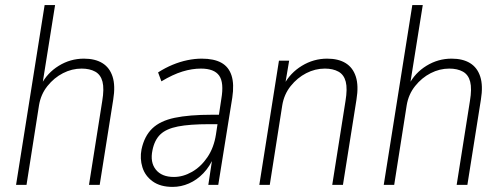

<svg xmlns="http://www.w3.org/2000/svg" viewBox="-20 -725 1970 753"><path d="M43 0 155 -705H196L146 -392H141Q165 -439 210.5 -467Q256 -495 309 -495Q353 -495 381.5 -477.5Q410 -460 421.5 -424.5Q433 -389 424 -334L371 0H329L381 -329Q389 -377 382 -404.5Q375 -432 353.5 -444Q332 -456 300 -456Q262 -456 227 -438Q192 -420 166 -387.5Q140 -355 133 -312L84 0Z M657 8Q609 8 579 -13.5Q549 -35 538.5 -69Q528 -103 535 -139Q546 -191 577 -221Q608 -251 665 -263Q722 -275 811 -275H848L842 -238H801Q724 -238 678 -229Q632 -220 609 -198Q586 -176 578 -136Q568 -89 591 -60Q614 -31 662 -31Q698 -31 733 -51Q768 -71 793.5 -108.5Q819 -146 827 -198L848 -337Q859 -401 839.5 -428.5Q820 -456 768 -456Q733 -456 695.5 -444.5Q658 -433 613 -406L600 -441Q628 -459 657 -471Q686 -483 715 -489Q744 -495 771 -495Q819 -495 848 -479Q877 -463 888 -429Q899 -395 891 -342L836 0H797L814 -112H820Q803 -72 777.5 -45.5Q752 -19 721 -5.5Q690 8 657 8Z M997 0 1074 -487H1114L1098 -392H1093Q1118 -439 1164 -467Q1210 -495 1263 -495Q1307 -495 1335.5 -477.5Q1364 -460 1375.5 -424.5Q1387 -389 1378 -334L1325 0H1283L1335 -329Q1343 -377 1336 -404.5Q1329 -432 1307.5 -444Q1286 -456 1254 -456Q1216 -456 1181 -438Q1146 -420 1120 -387.5Q1094 -355 1087 -312L1038 0Z M1485 0 1597 -705H1638L1588 -392H1583Q1607 -439 1652.5 -467Q1698 -495 1751 -495Q1795 -495 1823.5 -477.5Q1852 -460 1863.5 -424.5Q1875 -389 1866 -334L1813 0H1771L1823 -329Q1831 -377 1824 -404.5Q1817 -432 1795.5 -444Q1774 -456 1742 -456Q1704 -456 1669 -438Q1634 -420 1608 -387.5Q1582 -355 1575 -312L1526 0Z"/></svg>

Font: Nunito Sans 10pt Condensed ExtraLight
Style: Italic
Weight: 250
Width: 3
Italic angle: -9°
Designer: Vernon Adams
Foundry: Vernon Adams
Version: Version 3.101;gftools[0.9.27]